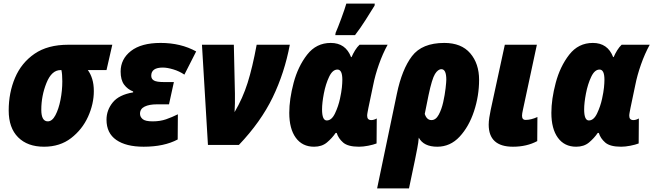

<svg xmlns="http://www.w3.org/2000/svg" viewBox="-20 -800 3607 1060"><path d="M498 -297Q498 -335 489 -364Q480 -393 465 -413H568L600 -553H357Q243 -553 170.5 -503Q98 -453 63 -370.5Q28 -288 28 -190Q28 -94 80 -42Q132 10 223 10Q311 10 372.5 -37.5Q434 -85 466 -155.5Q498 -226 498 -297ZM208 -194Q208 -271 236.5 -342Q265 -413 314 -413H319Q324 -391 324 -351Q324 -300 314 -249Q304 -198 286 -164Q268 -130 244 -130Q208 -130 208 -194Z M961 -30 962 -169Q930 -153 897 -141.5Q864 -130 823 -130Q782 -130 767.5 -142.5Q753 -155 753 -172Q753 -199 778.5 -211.5Q804 -224 846 -224H913L940 -347H884Q845 -347 830 -355.5Q815 -364 815 -382Q815 -427 879 -427Q903 -427 936.5 -417Q970 -407 998 -388L1063 -516Q978 -563 867 -563Q760 -563 703 -518.5Q646 -474 646 -405Q646 -359 665 -333Q684 -307 715 -295V-290Q637 -277 602.5 -234.5Q568 -192 568 -139Q568 -65 622 -27.5Q676 10 773 10Q886 10 961 -30Z M1299 0Q1420 -127 1485.5 -262.5Q1551 -398 1580 -553H1397Q1374 -428 1347 -342.5Q1320 -257 1275 -181Q1278 -228 1277 -283L1271 -553H1095L1128 0Z M1940 -606Q1970 -645 1997.5 -688.5Q2025 -732 2048 -769L2049 -780H1892Q1884 -752 1864.5 -699Q1845 -646 1833 -619L1831 -606ZM1833 -66H1839Q1848 -36 1874.5 -13Q1901 10 1962 10Q1985 10 2013 4.5Q2041 -1 2059 -8L2060 -146Q2044 -137 2030 -137Q2007 -137 2007 -161Q2007 -169 2009.5 -181.5Q2012 -194 2014 -205L2040 -329Q2051 -385 2072 -444.5Q2093 -504 2120 -553H1965Q1952 -541 1940.5 -522.5Q1929 -504 1921 -485H1918Q1888 -563 1806 -563Q1726 -563 1675.5 -498Q1625 -433 1601 -342.5Q1577 -252 1577 -177Q1577 -89 1613 -39.5Q1649 10 1714 10Q1757 10 1785 -13.5Q1813 -37 1833 -66ZM1758 -196Q1758 -232 1768 -284Q1778 -336 1797 -376Q1816 -416 1843 -416Q1870 -416 1870 -360Q1870 -342 1867.5 -317Q1865 -292 1857 -255Q1848 -213 1829.5 -174Q1811 -135 1784 -135Q1758 -135 1758 -196Z M2325 -171 2346 -275Q2365 -365 2381.5 -391.5Q2398 -418 2417 -418Q2444 -418 2444 -360Q2444 -348 2440 -312.5Q2436 -277 2427 -236.5Q2418 -196 2402 -166.5Q2386 -137 2362 -137Q2336 -137 2325 -171ZM2238 240 2271 83Q2277 52 2283.5 19.5Q2290 -13 2292 -40Q2319 10 2394 10Q2466 10 2517.5 -45.5Q2569 -101 2597 -186Q2625 -271 2625 -359Q2625 -449 2576 -506Q2527 -563 2433 -563Q2310 -563 2254.5 -490Q2199 -417 2171 -282L2062 240Z M2946 -21 2947 -154Q2912 -138 2882 -138Q2862 -138 2862 -161Q2862 -172 2867 -194L2944 -553H2767L2689 -193Q2685 -174 2681.5 -151.5Q2678 -129 2678 -112Q2678 10 2812 10Q2888 10 2946 -21Z M3280 -66H3286Q3295 -36 3321.5 -13Q3348 10 3409 10Q3432 10 3460 4.5Q3488 -1 3506 -8L3507 -146Q3491 -137 3477 -137Q3454 -137 3454 -161Q3454 -169 3456.5 -181.5Q3459 -194 3461 -205L3487 -329Q3498 -385 3519 -444.5Q3540 -504 3567 -553H3412Q3399 -541 3387.5 -522.5Q3376 -504 3368 -485H3365Q3335 -563 3253 -563Q3173 -563 3122.5 -498Q3072 -433 3048 -342.5Q3024 -252 3024 -177Q3024 -89 3060 -39.5Q3096 10 3161 10Q3204 10 3232 -13.5Q3260 -37 3280 -66ZM3205 -196Q3205 -232 3215 -284Q3225 -336 3244 -376Q3263 -416 3290 -416Q3317 -416 3317 -360Q3317 -342 3314.5 -317Q3312 -292 3304 -255Q3295 -213 3276.5 -174Q3258 -135 3231 -135Q3205 -135 3205 -196Z"/></svg>

Font: Noto Sans Display SemiCondensed Black
Style: Italic
Weight: 900
Width: 4
Designer: Monotype Design team
Foundry: Monotype Imaging Inc.
Version: 1.000